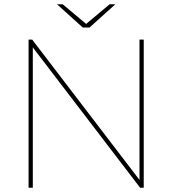

<svg xmlns="http://www.w3.org/2000/svg" viewBox="-20 -887 814 907"><path d="M115 0H135V-663L642 0H659V-700H639V-37L132 -700H115ZM371 -757H403L525 -867H498L387 -774L276 -867H249Z"/></svg>

Font: Chess Sans Thin
Style: Regular
Weight: 100
Designer: Wolf Bōese
Foundry: Wolf Bōese
Version: Version 7.223;Glyphs 3.3 (3306)